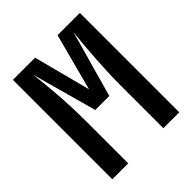

<svg xmlns="http://www.w3.org/2000/svg" viewBox="-199 -864 997 997"><g transform="rotate(-45 300.0 -365.0)"><path d="M54 0H171V-307C171 -451 159 -583 147 -675L246 -317H349L452 -684C440 -580 429 -433 429 -307V0H546V-730H382L299 -416L217 -730H54Z"/></g></svg>

Font: JetBrains Mono
Style: Bold
Weight: 558
Monospace: yes
Designer: Philipp Nurullin, Konstantin Bulenkov
Foundry: JetBrains
Version: Version 2.305